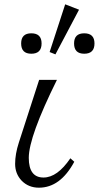

<svg xmlns="http://www.w3.org/2000/svg" viewBox="-20 -850 456 886"><path d="M280.8 -830.1 344.7 -805.2 235.8 -599.1 209 -609.9ZM160.6 -481.4H242.7Q112.8 -219.2 112.8 -121.6Q112.8 -30.8 180.7 -30.8Q244.6 -30.8 304.7 -119.6L322.8 -103.5Q258.3 16.1 159.7 16.1Q111.3 16.1 79.6 -16.6Q49.8 -48.3 49.8 -93.8Q49.8 -139.2 66.9 -191.9ZM124.5 -696.3Q171.9 -696.3 171.9 -649.4Q171.9 -602.1 124.5 -602.1Q77.6 -602.1 77.6 -649.4Q77.6 -696.3 124.5 -696.3ZM368.7 -696.3Q416 -696.3 416 -649.4Q416 -602.1 368.7 -602.1Q321.8 -602.1 321.8 -649.4Q321.8 -696.3 368.7 -696.3Z"/></svg>

Font: I.MingCP
Style: Regular
Weight: 400
Designer: I.Font Project
Version: Version 8.000; Sep 06, 2022